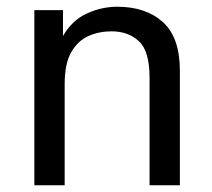

<svg xmlns="http://www.w3.org/2000/svg" viewBox="-20 -550 630 570"><path d="M82 0V-520H167V-443Q194 -490 238 -510Q282 -530 328 -530Q413 -530 463.5 -484.5Q514 -439 514 -340V0H424V-320Q424 -398 392.5 -427.5Q361 -457 311 -457Q274 -457 242.5 -443Q211 -429 191.5 -395Q172 -361 172 -301V0Z"/></svg>

Font: Hedvig Letters Sans
Style: Regular
Weight: 400
Designer: Alexander Örn & Tor Weibull
Foundry: Kanon Foundry
Version: Version 1.000; ttfautohint (v1.8.4.7-5d5b)